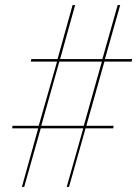

<svg xmlns="http://www.w3.org/2000/svg" viewBox="-20 -734 539 754"><path d="M66 0H75L140 -230H307L242 0H251L316 -230H425L426 -240H319L390 -492H497L499 -502H392L452 -714H442L382 -502H216L275 -714H265L206 -502H103L101 -492H204L132 -240H29L28 -230H130ZM142 -240 213 -492H380L309 -240Z"/></svg>

Font: Noto Serif Display Condensed ExtraBold
Style: Italic
Weight: 800
Width: 3
Italic angle: -12°
Designer: Monotype Design Team
Foundry: Monotype Imaging Inc.
Version: Version 2.009